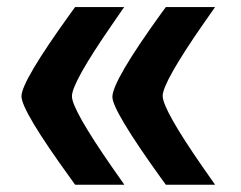

<svg xmlns="http://www.w3.org/2000/svg" viewBox="-20 -504 669 533"><path d="M176.3 -8.3Q39.6 -196.8 39.6 -236.8Q39.6 -278.3 176.8 -468.3L188.5 -484.4H324.7L292 -437Q179.7 -274.9 179.7 -236.8Q179.7 -200.2 292 -38.6L325.2 8.8H188.5ZM427.2 -9.3Q292 -197.3 292 -234.9Q292 -279.3 428.2 -467.8L440.4 -484.4H577.1L543.9 -437Q431.6 -274.9 431.6 -237.8Q431.6 -200.2 543.9 -38.6L577.1 8.8H440.4Z"/></svg>

Font: Sahel FD-WOL
Style: Bold-FD-WOL
Weight: 700
Foundry: Saber Rastikerdar (saber.rastikerdar@gmail.com)
Version: Version 2.0.2